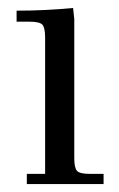

<svg xmlns="http://www.w3.org/2000/svg" viewBox="-20 -466 301 486"><path d="M22 -411.1V-439Q94.7 -439 165 -445.8L168 -418V-65.9Q168 -41 175 -33.4Q182.1 -25.9 207 -25.9H242.2V0H47.9V-25.9H94.2V-371.1Q94.2 -396 87.2 -403.6Q80.1 -411.1 55.2 -411.1Z"/></svg>

Font: Dihjauti S
Style: Regular
Weight: 400
Designer: T. Christopher White
Version: Version 3.0.0